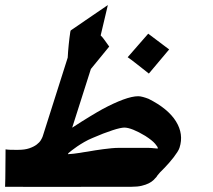

<svg xmlns="http://www.w3.org/2000/svg" viewBox="-60 -772 839 757"><path d="M606.9 -577.1 526.9 -481.9Q513.2 -493.2 500 -503.2Q486.8 -513.2 473.6 -523.9Q466.8 -529.3 459 -535.2Q451.2 -541 443.4 -546.4Q463.9 -569.8 483.9 -592.8Q503.9 -615.7 524.4 -639.2ZM524.9 -189Q531.2 -189 536.6 -188.5Q542 -188 546.9 -187.5Q548.8 -187.5 550.3 -187.3Q551.8 -187 552.7 -187H554.7Q555.7 -186.5 558.3 -186.5Q561 -186.5 562 -186.5V-188Q563 -191.9 551.5 -205.3Q540 -218.8 512.7 -236.3Q486.8 -252 465.6 -260.5Q444.3 -269 430.2 -269Q423.8 -269 411.6 -266.4Q399.4 -263.7 383.1 -258.3Q366.7 -252.9 346.9 -245.4Q327.1 -237.8 304.7 -228Q287.1 -220.7 272 -211.9Q256.8 -203.1 244.6 -194.8Q232.4 -186.5 223.4 -179.4Q214.4 -172.4 209.5 -168L208 -164.1Q217.8 -164.6 230.5 -166Q243.2 -167.5 255.4 -169.4Q262.2 -170.4 270 -171.9Q277.8 -173.3 286.1 -174.3Q299.3 -176.8 314.9 -179.2Q330.6 -181.6 346.9 -183.8Q363.3 -186 379.2 -187.5Q395 -189 408.2 -189ZM647.9 -189.9Q645.5 -182.1 639.2 -172.4Q632.8 -162.6 624.5 -151.6Q616.2 -140.6 606.4 -129.6Q596.7 -118.7 587.4 -108.9Q586.9 -108.9 586.4 -108.4Q585.9 -107.9 585.9 -107.7Q585.9 -107.4 585.4 -106.9Q584.5 -106 584.2 -105.7Q584 -105.5 583 -104.5L576.7 -98.1L571.3 -92.8Q568.8 -89.4 565.9 -86.4Q563 -83.5 561.5 -81.1V-81.5Q560.5 -80.1 559.3 -78.1Q558.1 -76.2 557.1 -74.7Q552.2 -68.8 545.2 -62Q538.1 -55.2 526.6 -49.3Q515.1 -43.5 498.8 -39.6Q482.4 -35.6 459 -35.6H312Q291 -35.6 267.6 -35.4Q244.1 -35.2 222.7 -35.2Q201.2 -35.2 184.1 -35.2Q167 -35.2 158.2 -35.2H89.8Q63 -35.2 43.9 -35.2Q24.9 -35.2 12.2 -35.6H-12.7H-40L-39.1 -66.9Q-39.1 -82 -38.8 -95.5Q-38.6 -108.9 -38.6 -122.6Q-38.6 -136.2 -38.3 -152.6Q-38.1 -168.9 -38.1 -183.1Q-28.8 -181.6 -18.6 -181.4Q-8.3 -181.2 2 -181.2H11.2Q37.6 -181.2 55.4 -187.3Q73.2 -193.4 84.5 -201.9Q95.7 -210.4 101.1 -219.5Q106.4 -228.5 108.4 -234.4L207 -544.9Q207.5 -556.2 208.5 -569.1Q209.5 -582 210.9 -595.7Q212.4 -609.4 213.9 -622.6Q215.3 -635.7 217.3 -647L218.8 -651.9Q219.7 -652.8 222.2 -654.3Q224.6 -655.8 228 -658.2Q236.3 -663.6 248.8 -672.4Q261.2 -681.2 275.6 -690.9Q290 -700.7 304.9 -710.9Q319.8 -721.2 332.5 -729.7Q345.2 -738.3 354 -744.4Q362.8 -750.5 365.2 -752L336.9 -632.3Q344.7 -625 353.5 -612.3Q362.3 -599.6 370.6 -588.4L298.3 -500L224.6 -268.6Q262.7 -293.5 294.9 -313Q327.1 -332.5 344.2 -341.8Q388.7 -365.7 425 -379.2Q461.4 -392.6 484.9 -392.6Q493.2 -392.6 503.9 -389.6Q514.6 -386.7 525.9 -382.3Q602.5 -343.8 633.8 -293.5Q665 -243.2 647.9 -189.9Z"/></svg>

Font: XB Khoramshahr
Style: Bold Italic
Weight: 700
Italic angle: -12°
Designer: Behnam
Foundry: Irmug
Version: Version 8.005 2009